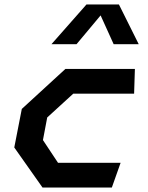

<svg xmlns="http://www.w3.org/2000/svg" viewBox="-20 -834 660 854"><path d="M169 0H477.5L516.5 -110H238L171 -211L190 -311.5L306 -417.5H576.5L580 -527.5H271L77 -349.5L43.5 -178ZM209 -637.5H320.5L427.5 -765.5L485.5 -637.5H597L509 -814H364.5Z"/></svg>

Font: Monaspace Krypton SemiBold
Style: Italic
Weight: 600
Italic angle: -11°
Designer: Riley Cran & the Lettermatic Team
Foundry: Lettermatic
Version: Version 1.101 (Monaspace Krypton)